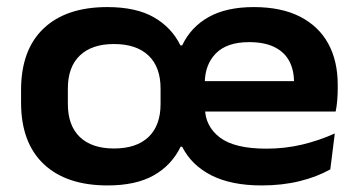

<svg xmlns="http://www.w3.org/2000/svg" viewBox="-20 -522 1037 556"><path d="M291.5 15Q172 15 106.5 -47Q41 -109 41 -225V-261.5Q41 -377.5 106.2 -439.5Q171.5 -501.5 290.5 -501.5Q374 -501.5 425.5 -472Q477 -442.5 502.5 -390.5H507.5Q532.5 -443.5 584 -472.5Q635.5 -501.5 715 -501.5Q794.5 -501.5 848.8 -473.8Q903 -446 930.5 -395.8Q958 -345.5 958 -276.5V-265.5Q958 -248.5 956.5 -230.8Q955 -213 952 -199H828Q830 -221 830.8 -243.2Q831.5 -265.5 831.5 -282.5Q831.5 -320 817.2 -346Q803 -372 774 -386Q745 -400 701.5 -400Q637 -400 605 -367.2Q573 -334.5 573 -280.5V-249.5V-238L573.5 -209.5Q574 -156.5 616.5 -124Q659 -91.5 751.5 -91.5Q805 -91.5 854.5 -103.2Q904 -115 949.5 -135.5L936.5 -31.5Q898.5 -10 848 2.5Q797.5 15 737.5 15Q650 15 592.2 -14.2Q534.5 -43.5 507.5 -97H503Q477 -43.5 425.2 -14.2Q373.5 15 291.5 15ZM505 -199V-287H925.5V-199ZM310 -92Q375 -92 410 -125.2Q445 -158.5 445 -221V-265.5Q445 -328 410 -361.2Q375 -394.5 310 -394.5Q246 -394.5 211.2 -361.2Q176.5 -328 176.5 -265.5V-221Q176.5 -158.5 211.2 -125.2Q246 -92 310 -92Z"/></svg>

Font: Anek Gujarati SemiExpanded SemiBold
Style: Regular
Weight: 600
Width: 6
Designer: Mrunmayee Ghaisas (Gujarati), Yesha Goshar (Latin)
Foundry: Ek Type
Version: Version 1.003